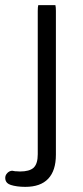

<svg xmlns="http://www.w3.org/2000/svg" viewBox="-55 -499 323 744"><path d="M93.3 -479Q91.3 -472.7 91.3 -457V98.6Q91.3 134.8 76.2 149.9L74.7 151.4Q58.6 165.5 22.5 165.5Q13.2 165.5 6.8 164.6H3.9L-7.8 162.6Q-18.6 163.1 -26.6 171.4Q-34.7 179.7 -34.7 190.4Q-34.7 202.6 -26.9 210Q-18.6 218.8 11.7 223.1Q26.4 225.1 43 225.1Q102.1 225.1 131.8 193.6Q161.6 162.1 161.6 100.6V-457Q161.6 -471.2 159.7 -479Z"/></svg>

Font: YuPearl-ExtraLight
Style: ExtraLight
Weight: 200
Designer: Max Yao
Foundry: Max-Everyday
Version: Version 1.011; ttfautohint (v1.8.3)